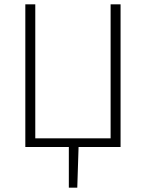

<svg xmlns="http://www.w3.org/2000/svg" viewBox="-20 -679 674 887"><path d="M97 0V-659H143V-40H491V-659H537V0H343L337 188H298V0Z"/></svg>

Font: hySource Sans Pro Light
Style: Regular
Weight: 300
Designer: Paul D. Hunt
Foundry: Adobe Systems Incorporated
Version: Version 2.021;PS 2.000;hotconv 1.0.86;makeotf.lib2.5.63406